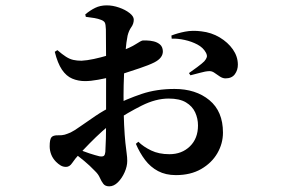

<svg xmlns="http://www.w3.org/2000/svg" viewBox="-20 -608 1040 705"><path d="M295.1 -546.2 293.1 -555.1Q310.6 -569.8 329.4 -579.1Q348.1 -588.3 372.1 -588.3Q394.1 -588.3 417.1 -580.3Q440.1 -572.4 455.6 -560.2Q471.2 -548 471.2 -536.1Q471.2 -520.9 462.2 -508.4Q453.2 -495.9 448.5 -477.2Q443.8 -455.3 440.6 -416.9Q437.3 -378.6 435.5 -335.9Q433.6 -293.1 433.6 -257.6Q433.6 -191.1 435.7 -149.6Q437.8 -108.2 440.4 -83.9Q443 -59.5 445.1 -45Q447.2 -30.5 447.2 -17Q447.2 2.6 437.7 24.3Q428.1 46 413.2 61.1Q398.2 76.2 381.1 76.2Q366.5 76.2 359.4 67Q352.3 57.8 346.6 44.7Q341 31.6 328.7 19.9Q309.1 -0.6 289.5 -16.8Q269.9 -33 251.3 -46.7L263.7 -62.2Q286.5 -51.9 308.4 -44.8Q330.3 -37.7 345.2 -34.1Q357.7 -32.2 361.7 -36.1Q365.8 -39.9 366.8 -50.2Q369.5 -97.4 369.5 -152Q369.5 -206.6 369.5 -272Q369.5 -294 369.6 -326.3Q369.8 -358.5 369.5 -392.9Q369.3 -427.3 369.1 -456.1Q368.8 -484.9 368.8 -500.1Q368.1 -518.7 365 -524.8Q361.8 -530.9 351.6 -534.9Q340.8 -539.3 326.9 -541.7Q313 -544 295.1 -546.2ZM190.7 -423.9Q208.5 -408.5 222.1 -399.8Q235.7 -391 249.3 -388Q262.9 -385 279.3 -385Q299.1 -386 324.4 -391.4Q349.6 -396.8 374.8 -404.3Q400 -411.7 418.6 -418.4Q459.6 -433.2 478.9 -446Q498.2 -458.7 504.6 -459.5Q508.2 -459.5 519.5 -459.3Q530.9 -459.2 544.1 -456.1Q557.4 -453 567.3 -444.8Q577.2 -436.5 578 -420.3Q578.7 -395.3 546.7 -378.9Q526.9 -368.9 492.5 -357.4Q458.1 -345.8 426.4 -335.6Q416.3 -332.4 391.8 -326.3Q367.3 -320.2 340.1 -315.2Q312.9 -310.2 292.1 -310.2Q266.8 -310.2 245.1 -319.4Q223.5 -328.5 207.5 -352.1Q191.5 -375.8 181.1 -417.8ZM239.5 -121.7Q252.3 -127.7 276.3 -144.9Q300.3 -162 331 -182.6Q361.7 -203.2 392.1 -217.9Q445.8 -244.7 500.2 -263.1Q554.6 -281.4 620.8 -281.4Q698.9 -281.4 748.8 -240.3Q798.7 -199.1 798.7 -121.1Q798.7 -80.9 778 -45.2Q757.3 -9.6 718.6 12.7Q679.8 35 626 35Q588.3 35 560.4 20.2Q532.5 5.4 512.8 -20.6Q493.1 -46.6 478.9 -79.9L488 -87.5Q506.6 -69.2 535 -55.5Q563.4 -41.8 602.1 -41.8Q647.7 -41.8 677.4 -70.7Q707 -99.7 707 -147.3Q707 -172.7 696.7 -195.3Q686.4 -217.9 662.9 -232Q639.5 -246.1 599.2 -246.1Q552.1 -246.1 500.3 -220.2Q448.5 -194.2 401.9 -163Q380.2 -148.6 355.9 -126.5Q331.5 -104.4 309.3 -81.8Q287.1 -59.3 271.7 -42.8Q254.4 -23.8 245 -9.5Q235.6 4.8 222.5 4.8Q211.4 4.8 202.6 -0.5Q193.8 -5.8 185.6 -14Q173.5 -26.4 167.9 -41.1Q162.4 -55.7 162.4 -70.8Q162.4 -96.2 168.9 -104Q175.5 -111.7 193.3 -111.2Q207.9 -110.7 217.6 -113.5Q227.3 -116.4 239.5 -121.7ZM610.4 -466.1 609.4 -477.5Q631.9 -486.4 659.6 -491.8Q687.4 -497.2 719.6 -492.9Q756.4 -488.7 786.7 -470.6Q816.9 -452.5 835 -426.7Q853.1 -400.9 853.4 -371.1Q853.6 -350.8 842.3 -335.4Q831 -320 807.2 -320.2Q797.4 -320.6 787.4 -327Q777.4 -333.5 767.8 -340.4Q758.3 -347.3 748.2 -346.8Q734.8 -346.5 713.8 -340.5Q692.7 -334.6 679.3 -331.5L673.9 -339.7Q685.2 -347.4 704.1 -361.5Q723.1 -375.6 730.1 -382.9Q737.5 -391.3 739.4 -398.3Q741.2 -405.2 735.9 -415Q726 -433.3 704.7 -444.6Q683.4 -455.8 658.2 -461.3Q633.1 -466.9 610.4 -466.1Z"/></svg>

Font: Noto Serif TC
Style: Regular
Weight: 200
Designer: Ryoko NISHIZUKA 西塚涼子 (kana & ideographs); Frank Grießhammer (Latin, Greek & Cyrillic); Wenlong ZHANG 张文龙 (bopomofo); San
Foundry: Adobe
Version: Version 2.001;hotconv 1.1.0;makeotfexe 2.6.0